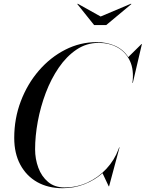

<svg xmlns="http://www.w3.org/2000/svg" viewBox="-20 -982 768 1012"><path d="M510.5 -895 670.5 -962.5 672.5 -960.5 540 -850H476L387.5 -960.5L389.5 -962.5ZM310 10Q233.5 10 176.2 -22.2Q119 -54.5 87 -114Q55 -173.5 55 -255Q55 -357.5 89.8 -448.8Q124.5 -540 185 -610Q245.5 -680 324 -720Q402.5 -760 490 -760Q543.5 -760 587.2 -740.2Q631 -720.5 656 -681L726 -750H728L680 -545H678Q687 -613.5 665 -660.5Q643 -707.5 599.5 -731.8Q556 -756 500 -756Q436 -756 383.2 -720.5Q330.5 -685 289.8 -625.5Q249 -566 221.2 -492.5Q193.5 -419 179.2 -341.8Q165 -264.5 165 -195Q165 -144 182 -98Q199 -52 233.5 -23Q268 6 320 6Q385 6 442 -20.5Q499 -47 541.2 -92.8Q583.5 -138.5 604.5 -195.5L608 -205H610L555 0H553L520.5 -69Q479 -32.5 425.2 -11.2Q371.5 10 310 10Z"/></svg>

Font: Bodoni* 96pt
Style: Italic
Weight: 400
Italic angle: -13°
Version: Version 2.3